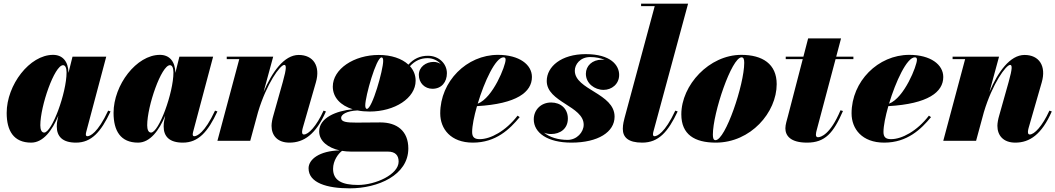

<svg xmlns="http://www.w3.org/2000/svg" viewBox="-20 -770 5772 1050"><path d="M584.5 -160.5 571.5 -165C514 -41.5 471.5 -25 458 -25C452.5 -25 449.5 -28.5 449.5 -34C449.5 -38.5 450 -43 451.5 -48.5L561 -460H376.5L354.5 -371.5C353.5 -434.5 322 -470 270 -470C142 -470 16.5 -305.5 16.5 -152.5C16.5 -55 54.5 10 150.5 10C217 10 266 -58 299 -137L293.5 -110C292 -103 290.5 -93 290.5 -78.5C290.5 -23.5 322 10 395.5 10C480.5 10 532.5 -49 584.5 -160.5ZM344 -374C344 -262 264 -45 221.5 -45C206.5 -45 200.5 -62.5 200.5 -85C200.5 -190 278 -413.5 325 -413.5C336.5 -413.5 344 -399.5 344 -374Z M1169 -160.5 1156 -165C1098.5 -41.5 1056 -25 1042.5 -25C1037 -25 1034 -28.5 1034 -34C1034 -38.5 1034.5 -43 1036 -48.5L1145.5 -460H961L939 -371.5C938 -434.5 906.5 -470 854.5 -470C726.5 -470 601 -305.5 601 -152.5C601 -55 639 10 735 10C801.5 10 850.5 -58 883.5 -137L878 -110C876.5 -103 875 -93 875 -78.5C875 -23.5 906.5 10 980 10C1065 10 1117 -49 1169 -160.5ZM928.5 -374C928.5 -262 848.5 -45 806 -45C791 -45 785 -62.5 785 -85C785 -190 862.5 -413.5 909.5 -413.5C921 -413.5 928.5 -399.5 928.5 -374Z M1288.5 -446.5 1169 0H1348.5L1391 -156.5C1438 -313.5 1512.5 -415 1534.5 -415C1545.5 -415 1548.5 -399.5 1526.5 -321.5L1474.5 -137C1469.5 -120.5 1465 -97.5 1465 -82C1465 -29 1497.5 10 1563 10C1641.5 10 1707 -34.5 1762.5 -160.5L1749.5 -165C1710.5 -79.5 1667 -34.5 1642 -34.5C1635.5 -34.5 1632 -38 1632 -49.5C1632 -54.5 1634 -64.5 1635.5 -69.5L1707.5 -319.5C1733.5 -409.5 1693 -469.5 1613.5 -469.5C1533.5 -469.5 1467.5 -375.5 1421.5 -267L1474 -460H1220V-446.5Z M2001.5 -160C2138 -160 2253 -233 2253 -328.5C2253 -359.5 2242 -386 2222 -408C2249.5 -438 2281 -452 2318.5 -452C2346.5 -452 2373 -439.5 2390 -420.5C2378 -427.5 2364.5 -431.5 2351.5 -431.5C2309 -431.5 2270.5 -403.5 2270.5 -360.5C2270.5 -316 2303 -284.5 2345 -284.5C2395.5 -284.5 2424 -322 2424 -369.5C2424 -422.5 2379.5 -465 2320.5 -465C2277.5 -465 2242.5 -449 2213.5 -416.5C2177.5 -450 2120 -469.5 2051.5 -469.5C1915 -469.5 1800 -392 1800 -296.5C1800 -236.5 1843 -193 1909 -172.5C1819 -164 1725.5 -126 1725.5 -51.5C1725.5 2 1774.5 38.5 1837.5 52.5C1727.5 55 1667.5 101 1667.5 150.5C1667.5 230.5 1769 260 1892.5 260C2047 260 2213 188 2213 42C2213 -54 2150.5 -100.5 2060.5 -100.5C2032 -100.5 1964.5 -99.5 1929.5 -99.5C1875 -99.5 1845.5 -103 1845.5 -125.5C1845.5 -143.5 1875.5 -163.5 1935 -166C1955.5 -162 1978 -160 2001.5 -160ZM1986.5 -174.5C1980 -174.5 1977.5 -183.5 1977.5 -194C1977.5 -243 2037.5 -456 2066.5 -456C2074 -456 2075.5 -447 2075.5 -436.5C2075.5 -387.5 2015.5 -174.5 1986.5 -174.5ZM1801.5 153.5C1801.5 108 1830 70 1850.5 55C1866 57.5 1882.5 59 1899 59H2100.5C2142.5 59 2160 80 2160 114C2160 184 2034 241.5 1938 241.5C1849.5 241.5 1801.5 216.5 1801.5 153.5Z M2562 -48C2562 -81.5 2572.5 -133.5 2588.5 -189.5C2806 -202 2889 -266.5 2889 -349C2889 -416.5 2820 -470 2703 -470C2532.5 -470 2387.5 -325 2387.5 -150C2387.5 -65 2445 10 2566 10C2692.5 10 2768 -64 2822 -129.5L2810.5 -137.5C2745.5 -53 2662.5 -9 2603.5 -9C2577 -9 2562 -18 2562 -48ZM2733.5 -456.5C2742.5 -456.5 2745 -451.5 2745 -443C2745 -411.5 2676.5 -235 2592.5 -203C2628.5 -323.5 2690 -456.5 2733.5 -456.5Z M3341 -132C3341 -260 3123.5 -278.5 3123.5 -383.5C3123.5 -417 3152 -458 3208 -458C3239 -458 3265.5 -452 3287 -442.5C3282 -443 3276.5 -443.5 3271 -443.5C3218.5 -443.5 3184 -409.5 3184 -366.5C3184 -314 3231.5 -278.5 3281 -278.5C3324.5 -278.5 3366 -309.5 3366 -360.5C3366 -412.5 3321 -474 3183 -474C3050 -474 2970 -406 2970 -327C2970 -211 3172 -190 3172 -88C3172 -47 3134.5 -5 3084 -5C3033 -5 2986 -19 2955 -44.5C2967 -39.5 2980 -37 2993.5 -37C3043.5 -37 3085.5 -66 3085.5 -121.5C3085.5 -176 3046.5 -209.5 2994 -209.5C2937.5 -209.5 2899 -168 2899 -117.5C2899 -43 2975.5 10 3104.5 10C3251 10 3341 -48 3341 -132Z M3686 -160.5 3673 -165C3615.5 -41.5 3573 -25 3559.5 -25C3554 -25 3551 -28.5 3551 -35.5C3551 -40 3552 -45.5 3553.5 -51L3743 -750H3486V-736.5H3560.5L3395.5 -125C3392.5 -113 3386 -90 3386 -65.5C3386 -19.5 3415 10 3492 10C3582 10 3633.5 -49 3686 -160.5Z M3894.5 10C4085.5 10 4227.5 -155 4227.5 -310C4227.5 -420 4150 -470 4034 -470C3858 -470 3706 -304.5 3706 -144.5C3706 -34.5 3778.5 10 3894.5 10ZM3893 -3.5C3882 -3.5 3878.5 -14.5 3878.5 -33.5C3878.5 -152.5 3981.5 -456.5 4035.5 -456.5C4046.5 -456.5 4050 -445.5 4050 -426.5C4050 -307.5 3947 -3.5 3893 -3.5Z M4590 -163 4576.5 -167C4520.5 -33 4468 -19.5 4453.5 -19.5C4446 -19.5 4442 -24 4442 -33.5C4442 -42.5 4444.5 -52 4446.5 -59L4549.5 -446.5H4647V-460H4553L4579.5 -560H4399.5L4373.5 -460H4277V-446.5H4370L4289 -135C4284 -115 4275 -89 4275 -68.5C4275 -29 4301.5 10 4393.5 10C4492.5 10 4537.5 -42.5 4590 -163Z M4811.5 -48C4811.5 -81.5 4822 -133.5 4838 -189.5C5055.5 -202 5138.5 -266.5 5138.5 -349C5138.5 -416.5 5069.5 -470 4952.5 -470C4782 -470 4637 -325 4637 -150C4637 -65 4694.5 10 4815.5 10C4942 10 5017.5 -64 5071.5 -129.5L5060 -137.5C4995 -53 4912 -9 4853 -9C4826.5 -9 4811.5 -18 4811.5 -48ZM4983 -456.5C4992 -456.5 4994.5 -451.5 4994.5 -443C4994.5 -411.5 4926 -235 4842 -203C4878 -323.5 4939.5 -456.5 4983 -456.5Z M5258 -446.5 5138.5 0H5318L5360.5 -156.5C5407.5 -313.5 5482 -415 5504 -415C5515 -415 5518 -399.5 5496 -321.5L5444 -137C5439 -120.5 5434.5 -97.5 5434.5 -82C5434.5 -29 5467 10 5532.5 10C5611 10 5676.5 -34.5 5732 -160.5L5719 -165C5680 -79.5 5636.5 -34.5 5611.5 -34.5C5605 -34.5 5601.5 -38 5601.5 -49.5C5601.5 -54.5 5603.5 -64.5 5605 -69.5L5677 -319.5C5703 -409.5 5662.5 -469.5 5583 -469.5C5503 -469.5 5437 -375.5 5391 -267L5443.5 -460H5189.5V-446.5Z"/></svg>

Font: Bodoni* 16pt Fatface
Style: Italic
Weight: 900
Italic angle: -13°
Version: Version 2.3